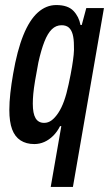

<svg xmlns="http://www.w3.org/2000/svg" viewBox="-20 -559 435 761"><path d="M181 182 223 -59H218Q207 -37 191 -21Q175 -5 156 3.5Q137 12 116 12Q84 12 61.5 -2.5Q39 -17 28 -46.5Q17 -76 17 -123Q17 -154 21 -190Q25 -226 32 -266Q48 -359 72.5 -419.5Q97 -480 130 -509.5Q163 -539 203 -539Q249 -539 271 -516Q293 -493 299 -460H304L322 -527H392L269 182ZM155 -72Q171 -72 184.5 -82Q198 -92 211 -111.5Q224 -131 234 -159Q244 -187 252 -225Q261 -267 265.5 -294.5Q270 -322 272 -342Q274 -362 273 -378Q273 -405 268 -423Q263 -441 252.5 -450Q242 -459 224 -459Q202 -459 185.5 -443Q169 -427 156 -394Q143 -361 132 -311Q124 -269 119 -239Q114 -209 112 -187.5Q110 -166 110 -148Q110 -109 121 -90.5Q132 -72 155 -72Z"/></svg>

Font: Archivo ExtraCondensed Medium
Style: Italic
Weight: 500
Width: 2
Italic angle: -10°
Designer: Hector Gatti
Foundry: Omnibus-Type
Version: Version 2.001